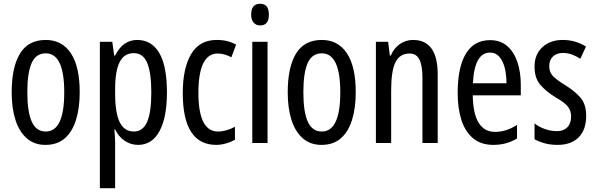

<svg xmlns="http://www.w3.org/2000/svg" viewBox="-20 -759 3163 1019"><path d="M403 -269Q403 -186 383.5 -123Q364 -60 324 -25Q284 10 221 10Q162 10 122 -25Q82 -60 62 -122.5Q42 -185 42 -269Q42 -402 86 -474.5Q130 -547 223 -547Q309 -547 356 -476.5Q403 -406 403 -269ZM125 -269Q125 -166 148.5 -113.5Q172 -61 223 -61Q321 -61 321 -269Q321 -476 223 -476Q171 -476 148 -424.5Q125 -373 125 -269Z M708 -547Q785 -547 825.5 -477.5Q866 -408 866 -269Q866 -136 826.5 -63Q787 10 713 10Q674 10 642 -11.5Q610 -33 591 -72H587Q589 -51 590 -33Q591 -15 591 0V240H510V-537H576L586 -464H591Q613 -508 642.5 -527.5Q672 -547 708 -547ZM690 -477Q640 -477 615.5 -430.5Q591 -384 591 -285V-265Q591 -159 615.5 -110Q640 -61 691 -61Q738 -61 760.5 -111.5Q783 -162 783 -268Q783 -372 761.5 -424.5Q740 -477 690 -477Z M1128 10Q950 10 950 -265Q950 -397 994.5 -472Q1039 -547 1130 -547Q1162 -547 1187 -540.5Q1212 -534 1233 -522L1208 -455Q1170 -475 1136 -475Q1033 -475 1033 -266Q1033 -61 1137 -61Q1159 -61 1181.5 -67.5Q1204 -74 1227 -86V-18Q1206 -5 1178.5 2.5Q1151 10 1128 10Z M1361 -739Q1407 -739 1407 -681Q1407 -624 1361 -624Q1339 -624 1326 -639Q1313 -654 1313 -681Q1313 -739 1361 -739ZM1400 -537V0H1319V-537Z M1868 -269Q1868 -186 1848.5 -123Q1829 -60 1789 -25Q1749 10 1686 10Q1627 10 1587 -25Q1547 -60 1527 -122.5Q1507 -185 1507 -269Q1507 -402 1551 -474.5Q1595 -547 1688 -547Q1774 -547 1821 -476.5Q1868 -406 1868 -269ZM1590 -269Q1590 -166 1613.5 -113.5Q1637 -61 1688 -61Q1786 -61 1786 -269Q1786 -476 1688 -476Q1636 -476 1613 -424.5Q1590 -373 1590 -269Z M2172 -547Q2303 -547 2303 -364V0H2222V-348Q2222 -411 2206 -443Q2190 -475 2154 -475Q2102 -475 2079 -429Q2056 -383 2056 -279V0H1975V-537H2040L2049 -464H2054Q2071 -504 2102.5 -525.5Q2134 -547 2172 -547Z M2581 -546Q2636 -546 2672 -514.5Q2708 -483 2726 -429.5Q2744 -376 2744 -309V-253H2489Q2492 -59 2608 -59Q2637 -59 2665.5 -68Q2694 -77 2724 -96V-24Q2668 10 2599 10Q2531 10 2489 -26.5Q2447 -63 2428 -125Q2409 -187 2409 -265Q2409 -402 2452.5 -474Q2496 -546 2581 -546ZM2581 -480Q2540 -480 2517 -440Q2494 -400 2490 -317H2668Q2668 -361 2659 -398Q2650 -435 2630.5 -457.5Q2611 -480 2581 -480Z M3091 -144Q3091 -70 3051 -30Q3011 10 2939 10Q2902 10 2871 1.5Q2840 -7 2817 -20V-104Q2839 -86 2871 -74.5Q2903 -63 2936 -63Q2971 -63 2991 -83.5Q3011 -104 3011 -141Q3011 -173 2992.5 -195Q2974 -217 2929 -242Q2879 -273 2848 -308.5Q2817 -344 2817 -406Q2817 -470 2858.5 -508.5Q2900 -547 2967 -547Q3034 -547 3090 -512L3060 -447Q3039 -461 3016 -469.5Q2993 -478 2968 -478Q2934 -478 2914.5 -459Q2895 -440 2895 -408Q2895 -376 2914 -356Q2933 -336 2980 -307Q3030 -276 3060.5 -241Q3091 -206 3091 -144Z"/></svg>

Font: Noto Sans Ethiopic ExtraCondensed
Style: Regular
Weight: 400
Width: 2
Designer: Monotype Design Team
Foundry: Monotype Imaging Inc.
Version: Version 2.102; ttfautohint (v1.8.4.7-5d5b)